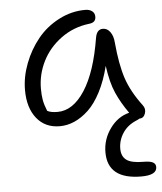

<svg xmlns="http://www.w3.org/2000/svg" viewBox="-53 -541 718 851"><g transform="rotate(-5 305.5 -115.5)"><path d="M201.2 9.8Q136.2 9.8 98.6 -37.1Q61 -84 61 -163.1Q61 -221.7 83.7 -281Q106.4 -340.3 144.8 -387.7Q183.1 -435.1 239.5 -464.6Q295.9 -494.1 357.9 -494.1Q376.5 -494.1 388.2 -485.1Q399.9 -476.1 399.9 -460Q399.9 -434.1 370.1 -431.2Q299.8 -422.9 244.6 -382.6Q189.5 -342.3 160.6 -284.4Q131.8 -226.6 131.8 -163.1Q131.8 -133.8 135.7 -112.3Q139.6 -90.8 150.9 -63Q166.5 -54.2 196.8 -54.2Q265.6 -54.2 318.1 -135.3Q370.6 -216.3 395 -367.2Q401.4 -403.8 428.2 -403.8Q447.8 -403.8 460.9 -385.7Q474.1 -367.7 476.1 -337.9Q484.9 -240.2 505.4 -178.2Q525.9 -116.2 575.2 -50.8Q588.4 -33.7 581.3 -13.4Q574.2 6.8 556.2 6.8H555.2Q550.8 10.3 539.1 15.1Q501 31.2 480 63.2Q459 95.2 459 132.8Q459 166.5 481 182.9Q502.9 199.2 556.2 199.2Q585.9 199.2 598.4 206.1Q610.8 212.9 610.8 227.1Q610.8 263.2 542 263.2Q392.1 263.2 392.1 143.1Q392.1 85 426.5 37.4Q460.9 -10.3 512.2 -22.9Q478.5 -70.3 457.8 -117.2Q437 -164.1 426.8 -238.8Q410.6 -173.8 385 -124.5Q359.4 -75.2 328.9 -46.6Q298.3 -18.1 266.4 -4.2Q234.4 9.8 201.2 9.8Z"/></g></svg>

Font: Shantell Sans Normal
Style: Regular
Weight: 300
Designer: Stephen Nixon, Anya Danilova, Shantell Martin
Foundry: Arrow Type
Version: Version 1.006;[559af2be0]